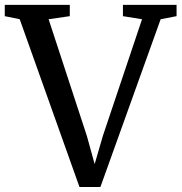

<svg xmlns="http://www.w3.org/2000/svg" viewBox="-38 -763 742 784"><path d="M-18.5 -697V-743H247V-697L160.5 -684.5L317 -207L348.5 -93L382 -208L542 -684.5L464 -697V-743H683V-697L618 -684.5L372 0.5H286.5L42.5 -684.5Z"/></svg>

Font: Merriweather 36pt
Style: Regular
Weight: 400
Designer: Eben Sorkin
Foundry: Eben Sorkin
Version: Version 2.100